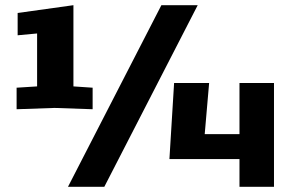

<svg xmlns="http://www.w3.org/2000/svg" viewBox="-20 -720 1120 740"><path d="M44 -299V-382L123 -387V-591L48 -584V-670L263 -700V-387L337 -382V-299L190 -304ZM242 0 602 -700H742L382 0ZM633 -107 651 -400H786L769 -203H903V-400H1036V0H903V-107Z"/></svg>

Font: Tektur
Style: Bold
Weight: 700
Designer: Adam Jagosz
Foundry: Adam Jagosz
Version: Version 1.005;gftools[0.9.30]